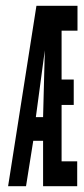

<svg xmlns="http://www.w3.org/2000/svg" viewBox="-20 -644 290 664"><path d="M8 0 106 -624H248V-538H193V-369H235V-281H193V-86H247V0H129V-157H95L70 0ZM104 -239H129L135 -470Z"/></svg>

Font: Inconsolata UltraCondensed ExtraBold
Style: Regular
Weight: 800
Width: 1
Monospace: yes
Designer: Raph Levien, Cyreal, Brenton Simpson
Foundry: Raph Levien, Cyreal, Google
Version: Version 3.001; ttfautohint (v1.8.2.53-6de2)